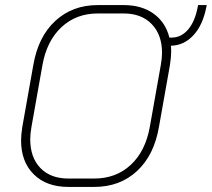

<svg xmlns="http://www.w3.org/2000/svg" viewBox="-20 -728 834 756"><path d="M794 -708 792 -698Q778 -628 741 -588.5Q704 -549 653 -548Q654 -540 654 -525Q654 -503 649 -471L606 -229Q587 -117 519.5 -54.5Q452 8 351 8H249Q163 8 113 -41.5Q63 -91 63 -175Q63 -197 68 -229L111 -471Q130 -583 197.5 -645.5Q265 -708 365 -708H467Q538 -708 585 -674Q632 -640 647 -580H656Q693 -580 720 -611Q747 -642 758 -698L760 -708ZM618 -520Q618 -591 577.5 -633Q537 -675 467 -675H365Q280 -675 222 -621Q164 -567 147 -471L104 -229Q99 -201 99 -180Q99 -108 139 -66.5Q179 -25 249 -25H351Q437 -25 495 -79Q553 -133 570 -229L613 -471Q618 -499 618 -520Z"/></svg>

Font: Bai Jamjuree ExtraLight
Style: Italic
Weight: 275
Italic angle: -10°
Version: Version 1.000; ttfautohint (v1.6)